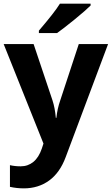

<svg xmlns="http://www.w3.org/2000/svg" viewBox="-20 -786 609 1046"><path d="M0 -545.9H163.1L266.1 -238.8Q279.3 -198.7 284.2 -144H287.1Q292.5 -194.3 308.1 -238.8L409.2 -545.9H568.8L337.9 69.8Q306.2 155.3 247.3 197.8Q188.5 240.2 109.9 240.2Q71.3 240.2 34.2 231.9V113.8Q61 120.1 92.8 120.1Q132.3 120.1 161.9 95.9Q191.4 71.8 208 22.9L216.8 -3.9ZM191.9 -606V-619.1Q275.9 -716.8 306.6 -766.1H473.6V-755.9Q448.2 -730.5 387 -680.4Q325.7 -630.4 291 -606Z"/></svg>

Font: Zoram GWebM
Style: Bold
Weight: 700
Foundry: Ascender Corporation
Version: Version 1.000